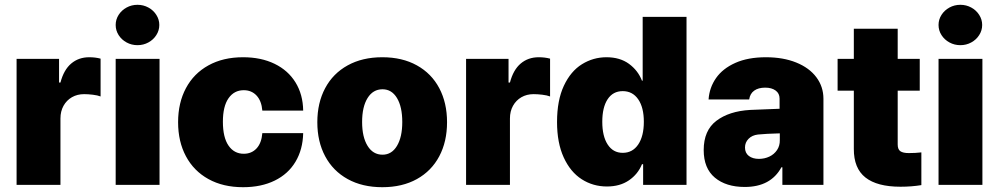

<svg xmlns="http://www.w3.org/2000/svg" viewBox="-20 -778 4203 808"><path d="M49.8 -530.3H228.5V-430.7H234.4Q248.5 -484.4 279.8 -510.7Q311 -537.1 355.5 -537.1Q381.3 -537.1 403.3 -531.2V-372.1Q390.6 -377 370.6 -379.4Q350.6 -381.8 334 -381.8Q305.2 -381.8 282.7 -368.9Q260.3 -356 247.3 -332.8Q234.4 -309.6 234.4 -279.3V0H49.8Z M466.8 -530.3H651.4V0H466.8ZM466.8 -672.9Q466.8 -695.8 479.2 -715.3Q491.7 -734.9 512.7 -746.3Q533.7 -757.8 558.6 -757.8Q583.5 -757.8 604.5 -746.3Q625.5 -734.9 637.9 -715.3Q650.4 -695.8 650.4 -672.9Q650.4 -649.9 637.9 -630.4Q625.5 -610.8 604.5 -599.4Q583.5 -587.9 558.6 -587.9Q533.7 -587.9 512.7 -599.4Q491.7 -610.8 479.2 -630.4Q466.8 -649.9 466.8 -672.9Z M729.5 -263.7Q729.5 -345.2 762.5 -407Q795.4 -468.8 857.2 -502.9Q918.9 -537.1 1002.9 -537.1Q1078.6 -537.1 1135.5 -509.5Q1192.4 -481.9 1223.6 -431.2Q1254.9 -380.4 1255.9 -312.5H1084Q1080.6 -353.5 1059.6 -376Q1038.6 -398.4 1005.9 -398.4Q965.3 -398.4 941.7 -364.5Q918 -330.6 918 -265.6Q918 -199.7 941.7 -165.3Q965.3 -130.9 1005.9 -130.9Q1038.6 -130.9 1059.6 -153.3Q1080.6 -175.8 1084 -217.8H1255.9Q1254.4 -148.9 1223.6 -97.4Q1192.9 -45.9 1136.2 -18.1Q1079.6 9.8 1002.9 9.8Q918.9 9.8 857.2 -24.4Q795.4 -58.6 762.5 -120.4Q729.5 -182.1 729.5 -263.7Z M1315.4 -263.7Q1315.4 -345.2 1348.4 -407Q1381.3 -468.8 1443.1 -502.9Q1504.9 -537.1 1588.9 -537.1Q1672.9 -537.1 1734.4 -502.9Q1795.9 -468.8 1828.6 -407Q1861.3 -345.2 1861.3 -263.7Q1861.3 -182.1 1828.6 -120.4Q1795.9 -58.6 1734.4 -24.4Q1672.9 9.8 1588.9 9.8Q1504.9 9.8 1443.1 -24.4Q1381.3 -58.6 1348.4 -120.4Q1315.4 -182.1 1315.4 -263.7ZM1672.9 -264.6Q1672.9 -328.6 1650.6 -365.5Q1628.4 -402.3 1589.8 -402.3Q1549.8 -402.3 1526.9 -365.5Q1503.9 -328.6 1503.9 -264.6Q1503.9 -201.2 1526.9 -164.1Q1549.8 -127 1589.8 -127Q1628.4 -127 1650.6 -164.1Q1672.9 -201.2 1672.9 -264.6Z M1941.4 -530.3H2120.1V-430.7H2126Q2140.1 -484.4 2171.4 -510.7Q2202.6 -537.1 2247.1 -537.1Q2272.9 -537.1 2294.9 -531.2V-372.1Q2282.2 -377 2262.2 -379.4Q2242.2 -381.8 2225.6 -381.8Q2196.8 -381.8 2174.3 -368.9Q2151.9 -356 2138.9 -332.8Q2126 -309.6 2126 -279.3V0H1941.4Z M2324.2 -264.6Q2324.2 -356 2353 -417.2Q2381.8 -478.5 2429.2 -507.8Q2476.6 -537.1 2532.2 -537.1Q2588.9 -537.1 2627 -509.3Q2665 -481.4 2681.6 -438.5H2684.6V-707H2869.1V0H2686.5V-86.9H2681.6Q2664.6 -44.9 2626.7 -19Q2588.9 6.8 2534.2 6.8Q2475.6 6.8 2428 -23.7Q2380.4 -54.2 2352.3 -115.5Q2324.2 -176.8 2324.2 -264.6ZM2689.5 -265.6Q2689.5 -325.7 2665.8 -360.1Q2642.1 -394.5 2600.6 -394.5Q2559.6 -394.5 2537.1 -360.4Q2514.6 -326.2 2514.6 -265.6Q2514.6 -204.6 2537.4 -169.7Q2560.1 -134.8 2600.6 -134.8Q2642.1 -134.8 2665.8 -169.9Q2689.5 -205.1 2689.5 -265.6Z M3136.7 -315.4 3260.7 -320.3V-363.3Q3260.7 -384.8 3244.1 -397Q3227.5 -409.2 3200.2 -409.2Q3171.4 -409.2 3153.8 -396.5Q3136.2 -383.8 3132.8 -359.4H2961.9Q2965.3 -409.2 2993.4 -449.5Q3021.5 -489.7 3074.7 -513.4Q3127.9 -537.1 3203.1 -537.1Q3275.9 -537.1 3330.8 -514.9Q3385.7 -492.7 3415.5 -452.9Q3445.3 -413.1 3445.3 -362.3V0H3272.5V-74.2H3268.6Q3223.6 8.8 3114.3 8.8Q3035.2 8.8 2988.3 -30.5Q2941.4 -69.8 2941.4 -146.5Q2941.4 -229 2994.6 -269.5Q3047.9 -310.1 3136.7 -315.4ZM3173.8 -109.4Q3197.3 -109.4 3217.5 -118.9Q3237.8 -128.4 3250 -146.5Q3262.2 -164.6 3261.7 -188.5V-216.8Q3203.6 -215.3 3169.9 -211.9Q3145 -209 3130.1 -193.8Q3115.2 -178.7 3115.2 -157.2Q3115.2 -134.3 3131.3 -121.8Q3147.5 -109.4 3173.8 -109.4Z M3850.6 -396.5H3757.8V-169.9Q3757.8 -149.4 3769 -141.6Q3780.3 -133.8 3804.7 -133.8Q3832.5 -133.8 3857.4 -136.7V1Q3816.4 7.8 3769.5 7.8Q3671.4 7.8 3622.1 -31Q3572.8 -69.8 3573.2 -151.4V-396.5H3504.9V-530.3H3573.2V-657.2H3757.8V-530.3H3850.6Z M3929.7 -530.3H4114.3V0H3929.7ZM3929.7 -672.9Q3929.7 -695.8 3942.1 -715.3Q3954.6 -734.9 3975.6 -746.3Q3996.6 -757.8 4021.5 -757.8Q4046.4 -757.8 4067.4 -746.3Q4088.4 -734.9 4100.8 -715.3Q4113.3 -695.8 4113.3 -672.9Q4113.3 -649.9 4100.8 -630.4Q4088.4 -610.8 4067.4 -599.4Q4046.4 -587.9 4021.5 -587.9Q3996.6 -587.9 3975.6 -599.4Q3954.6 -610.8 3942.1 -630.4Q3929.7 -649.9 3929.7 -672.9Z"/></svg>

Font: Pretendard GOV Black
Style: Regular
Weight: 900
Designer: Base glyphs from Inter by Rasmus Andersson; Hangeul glyphs from Noto Sans CJK(Source Han Sans) by Jang Soo-young and Kan
Foundry: Kil Hyung-jin
Version: Version 1.309